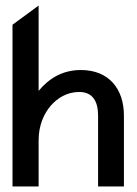

<svg xmlns="http://www.w3.org/2000/svg" viewBox="-20 -671 494 691"><path d="M25 0H119V-166C119 -220 138 -262 163 -291C186 -317 220 -340 265 -340C313 -340 333 -307 333 -255V0H426V-255C426 -351 372 -419 271 -419C202 -419 154 -386 119 -344V-651L25 -582Z"/></svg>

Font: Charger Pro
Style: ExBd
Weight: 400
Designer: Jasper
Foundry: Cannot Into Space Fonts
Version: Version 1.09